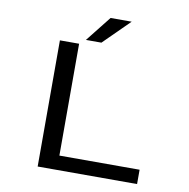

<svg xmlns="http://www.w3.org/2000/svg" viewBox="-92 -958 1034 1049"><g transform="rotate(10 425.0 -434.0)"><path d="M325 -727 437 -868.5H554L411 -727ZM292 -79.5H737V0H185.5V-700H292Z"/></g></svg>

Font: League Mono Wide
Style: Regular
Weight: 400
Width: 8
Designer: Tyler Finck
Foundry: The League of Moveable Type / Tyler Finck
Version: Version 2.210